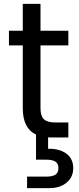

<svg xmlns="http://www.w3.org/2000/svg" viewBox="-20 -706 404 986"><path d="M227 58C227 58 227 -1 227 -1C227 -1 227 -1 227 -1C232 0 239 0 249 0C249 0 331 0 331 0C331 0 331 -77 331 -77C331 -77 264 -77 264 -77C264 -77 264 -77 264 -77C236 -77 216 -83 205 -94C194 -105 188 -123 188 -150C188 -150 188 -473 188 -473C188 -473 331 -473 331 -473C331 -473 331 -548 331 -548C331 -548 188 -548 188 -548C188 -548 188 -686 188 -686C188 -686 97 -686 97 -686C97 -686 97 -548 97 -548C97 -548 26 -548 26 -548C26 -548 26 -473 26 -473C26 -473 97 -473 97 -473C97 -473 97 -150 97 -150C97 -150 97 -150 97 -150C97 -81 120 -36 165 -15C165 -15 165 114 165 114C165 114 216 114 216 114C216 114 216 114 216 114C238 114 254 117 265 124C275 131 280 142 280 157C280 157 280 157 280 157C280 173 275 184 265 191C254 198 238 201 216 201C216 201 119 201 119 201C119 201 119 260 119 260C119 260 234 260 234 260C234 260 234 260 234 260C270 260 299 251 322 232C345 213 356 188 356 157C356 157 356 157 356 157C356 125 344 100 321 83C298 66 266 57 227 58Z"/></svg>

Font: Girnar Poppins
Style: Regular
Weight: 500
Designer: Ninad Kale (Devanagari), Jonny Pinhorn (Latin)
Foundry: Indian Type Foundry
Version: ""